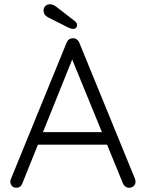

<svg xmlns="http://www.w3.org/2000/svg" viewBox="-20 -883 687 904"><path d="M328 -623 85 -19Q81 -9 74 -4Q67 1 58 1Q44 1 37 -6.5Q30 -14 29 -25Q28 -30 30 -37L294 -683Q299 -694 306.5 -698.5Q314 -703 324 -703Q334 -703 341.5 -697.5Q349 -692 353 -683L616 -40Q618 -34 618 -28Q618 -14 609 -6.5Q600 1 588 1Q578 1 570.5 -4.5Q563 -10 559 -19L310 -627ZM143 -202 168 -261H478L490 -202ZM324 -747Q318 -747 313 -749Q308 -751 302 -753L205 -802Q185 -813 185 -833Q185 -846 193.5 -854.5Q202 -863 215 -863Q224 -863 231.5 -859.5Q239 -856 244 -852L333 -783Q338 -779 340.5 -774.5Q343 -770 343 -765Q343 -758 338.5 -752.5Q334 -747 324 -747Z"/></svg>

Font: Quicksand Light
Style: Regular
Weight: 400
Version: Version 3.004